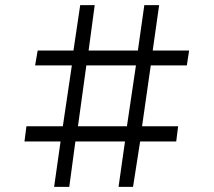

<svg xmlns="http://www.w3.org/2000/svg" viewBox="-20 -725 829 745"><path d="M190 0 215 -176.2H75L82.5 -235H223.8L258.8 -471.2H116.2L126.2 -528.8H265L291.2 -705H347.5L323.8 -528.8H515L540 -705H597.5L572.5 -528.8H713.8L705 -471.2H565L531.2 -235H671.2L663.8 -176.2H523.8L496.2 0H440L465 -176.2H272.5L248.8 0ZM282.5 -235H472.5L507.5 -471.2H315Z"/></svg>

Font: Now Alt
Style: Regular
Weight: 400
Designer: Alfredo Marco Pradil
Foundry: Alfredo Marco Pradil
Version: Version 1.002;PS 001.002;hotconv 1.0.88;makeotf.lib2.5.64775